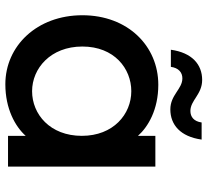

<svg xmlns="http://www.w3.org/2000/svg" viewBox="-49 -717 776 718"><g transform="rotate(90 339.0 -358.0)"><path d="M295 10C387 10 453 -27 488 -66V0H603V-551H488V-486C454 -524 390 -562 297 -562C152 -562 37 -448 37 -278C37 -108 152 10 295 10ZM154 -278C154 -397 236 -461 321 -461C407 -461 488 -394 488 -276C488 -157 407 -90 321 -90C236 -90 154 -159 154 -278ZM166 -609H230C234 -638 251 -652 273 -652C313 -652 335 -607 389 -607C447 -607 491 -645 502 -724H438C434 -695 417 -682 395 -682C355 -682 333 -726 279 -726C221 -726 177 -688 166 -609Z"/></g></svg>

Font: Malmofest Medium
Style: Regular
Weight: 500
Designer: Jonny Pinhorn (Poppins), Kolossal
Version: Version 1.004;Glyphs 3.1.2 (3151)